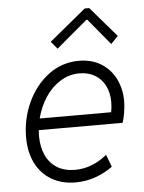

<svg xmlns="http://www.w3.org/2000/svg" viewBox="-54 -793 633 843"><g transform="rotate(-5 263.0 -371.5)"><path d="M45.4 -208Q45.4 -288.6 78.6 -361.1Q111.8 -433.6 171.1 -478.3Q230.5 -522.9 305.2 -522.9Q361.8 -522.9 403.3 -497.1Q444.8 -471.2 466.6 -427Q488.3 -382.8 488.3 -329.1Q488.3 -305.7 483.6 -278.1Q479 -250.5 473.1 -234.9H103.5Q102.5 -218.3 102.5 -209.5Q102.5 -160.6 119.4 -124Q136.2 -87.4 168.9 -67.4Q201.7 -47.4 247.6 -47.4Q322.8 -47.4 388.7 -101.1L409.2 -46.9Q375 -22 333.3 -7.1Q291.5 7.8 245.1 7.8Q185.1 7.8 139.9 -18.6Q94.7 -44.9 70.1 -93.5Q45.4 -142.1 45.4 -208ZM427.2 -285.6Q431.6 -309.1 431.6 -330.1Q431.6 -370.6 416 -401.9Q400.4 -433.1 371.3 -450.4Q342.3 -467.8 303.2 -467.8Q256.8 -467.8 217.8 -443.1Q178.7 -418.5 151.9 -377.2Q125 -335.9 112.3 -285.6ZM189.9 -616.7 351.1 -749.5H371.1L485.4 -616.7L453.6 -584L358.4 -699.2H354L217.3 -584Z"/></g></svg>

Font: Reddit Sans Vanilla Light
Style: Italic
Weight: 300
Italic angle: -11.25°
Designer: Stephen Hutchings
Version: Version 1.013